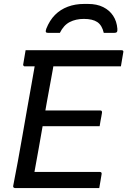

<svg xmlns="http://www.w3.org/2000/svg" viewBox="-20 -955 646 975"><path d="M110 -700H597Q601 -700 603 -699Q605 -698 606 -695.5Q607 -693 606 -689Q603 -670 600 -654Q597 -638 594 -618H106Q103 -618 101 -619.5Q99 -621 98 -623.5Q97 -626 98 -629Q101 -648 104 -664.5Q107 -681 110 -700ZM168 -394H489Q493 -394 495 -392.5Q497 -391 497.5 -389Q498 -387 498 -383Q497 -374 494.5 -362.5Q492 -351 490 -338.5Q488 -326 486 -314H154ZM56 0Q54 0 52 -1Q50 -2 48.5 -3.5Q47 -5 47 -7Q47 -9 47 -11Q59 -71 70.5 -134.5Q82 -198 93.5 -263.5Q105 -329 116.5 -395Q128 -461 140 -527Q152 -593 163 -658H265L255 -643Q252 -623 248 -601Q244 -579 240 -557Q229 -500 218.5 -440Q208 -380 197.5 -320.5Q187 -261 176.5 -201Q166 -141 155 -82H486Q492 -82 494.5 -79Q497 -76 496 -71Q494 -56 490.5 -37.5Q487 -19 484 0ZM284 -788Q270 -788 254.5 -788Q239 -788 225 -788Q215 -788 213 -792.5Q211 -797 215 -809Q232 -852 259.5 -879.5Q287 -907 324.5 -921Q362 -935 407 -935H427Q472 -935 504 -919Q536 -903 554.5 -875Q573 -847 576 -809Q577 -797 573.5 -792.5Q570 -788 560 -788Q546 -788 533.5 -788Q521 -788 507 -788Q498 -827 474 -843Q450 -859 406 -859Q365 -859 334 -843Q303 -827 284 -788Z"/></svg>

Font: Rec Mono Linear
Style: Italic
Weight: 400
Italic angle: -10°
Monospace: yes
Version: Version 1.085; ttfautohint (v1.8.4.7-5d5b)